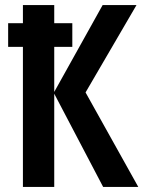

<svg xmlns="http://www.w3.org/2000/svg" viewBox="-20 -734 563 754"><path d="M523 0H385L193 -366V0H70V-550H12V-643H70V-714H193V-643H264V-550H193V-373L383 -714H516L316 -371Z"/></svg>

Font: Avrile Sans Condensed SemiBold
Style: Regular
Weight: 600
Width: 3
Designer: Monotype Design Team
Foundry: Monotype Imaging Inc.
Version: Version 2.001;September 10, 2019;FontCreator 11.5.0.2425 64-